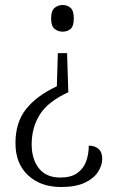

<svg xmlns="http://www.w3.org/2000/svg" viewBox="-20 -560 464 770"><path d="M254 -190Q173 -153 140 -101Q107 -49 107 19Q107 78 136 115Q165 152 222 152Q265 152 290 134Q315 116 325.5 87Q336 58 336 24Q360 24 375 37Q390 50 390 77Q390 103 373 129.5Q356 156 319.5 173Q283 190 225 190Q143 190 92.5 143Q42 96 42 14Q42 -69 84.5 -122.5Q127 -176 208 -214L212 -347H249ZM231 -540Q250 -540 263 -528.5Q276 -517 276 -486Q276 -455 263 -444Q250 -433 231 -433Q213 -433 199 -444Q185 -455 185 -486Q185 -517 199 -528.5Q213 -540 231 -540Z"/></svg>

Font: Noto Serif Ethiopic SemiCondensed Light
Style: Regular
Weight: 300
Width: 4
Designer: Monotype Design Team
Foundry: Monotype Imaging Inc.
Version: Version 2.102; ttfautohint (v1.8.4.7-5d5b)